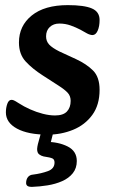

<svg xmlns="http://www.w3.org/2000/svg" viewBox="-20 -510 443 750"><path d="M166 16Q90 16 46.5 -7.5Q3 -31 3 -71Q3 -89 8.5 -104.5Q14 -120 25 -120Q29 -120 34 -118Q39 -116 53 -107Q73 -94 97.5 -83Q122 -72 147.5 -65.5Q173 -59 195 -59Q227 -59 241.5 -74.5Q256 -90 256 -116Q256 -135 244.5 -147.5Q233 -160 208 -176L146 -216Q107 -241 80.5 -269.5Q54 -298 54 -344Q54 -409 104 -449.5Q154 -490 245 -490Q309 -490 339 -477Q369 -464 369 -432Q369 -407 361.5 -390Q354 -373 341 -373Q337 -373 330.5 -375Q324 -377 319 -380Q311 -385 294 -394Q277 -403 256 -410.5Q235 -418 212 -418Q189 -418 174.5 -404.5Q160 -391 160 -368Q160 -349 172 -336Q184 -323 212 -309L277 -279Q318 -260 343.5 -234.5Q369 -209 369 -159Q369 -100 340.5 -61Q312 -22 265.5 -3Q219 16 166 16ZM148 -20Q150 -26 153.5 -30Q157 -34 163 -35L182 -39Q190 -41 194 -37Q198 -33 196 -24L169 83L158 44Q208 44 244 62Q280 80 280 119Q280 147 264.5 166.5Q249 186 223 197.5Q197 209 166 214Q135 219 105 220Q92 220 87 216Q82 212 82 205Q82 191 89 182Q96 173 109 172Q141 168 167 158.5Q193 149 193 125Q193 113 185 109Q177 105 150 101Q141 99 133 93Q125 87 125 72Q125 68 126 63Q127 58 128 53Z"/></svg>

Font: Alkatra
Style: Regular
Weight: 400
Designer: Suman Bhandary
Version: Version 1.100;gftools[0.9.22]